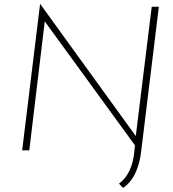

<svg xmlns="http://www.w3.org/2000/svg" viewBox="-20 -739 850 944"><path d="M585 185 565 164Q598 140 617 99Q636 58 640 8L645 -36L665 5L192 -645L202 -650L124 0H89L177 -719H178L660 -53L646 -57L726 -706H761L674 6Q667 67 645 113Q623 159 585 185Z"/></svg>

Font: Josefin Sans ExtraLight
Style: Italic
Weight: 250
Italic angle: -7°
Designer: Santiago Orozco
Foundry: Typemade
Version: Version 2.000